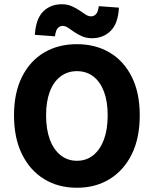

<svg xmlns="http://www.w3.org/2000/svg" viewBox="-20 -872 724 904"><path d="M342 12Q254 12 187.5 -29Q121 -70 83.5 -146Q46 -222 46 -329Q46 -435 83.5 -510Q121 -585 187.5 -624.5Q254 -664 342 -664Q430 -664 496.5 -624.5Q563 -585 600.5 -510Q638 -435 638 -329Q638 -222 600.5 -146Q563 -70 496.5 -29Q430 12 342 12ZM342 -115Q387 -115 419.5 -141.5Q452 -168 469.5 -215.5Q487 -263 487 -329Q487 -394 469.5 -440.5Q452 -487 419.5 -512Q387 -537 342 -537Q298 -537 265 -512Q232 -487 214.5 -440.5Q197 -394 197 -329Q197 -263 214.5 -215.5Q232 -168 265 -141.5Q298 -115 342 -115ZM413 -692Q387 -692 366.5 -701Q346 -710 330 -721Q314 -732 301 -741Q288 -750 275 -750Q262 -750 252 -739.5Q242 -729 239 -701L144 -708Q149 -784 183.5 -818Q218 -852 271 -852Q297 -852 317.5 -843Q338 -834 354 -823Q370 -812 383 -803.5Q396 -795 409 -795Q422 -795 432 -805.5Q442 -816 445 -843L540 -836Q536 -761 501 -726.5Q466 -692 413 -692Z"/></svg>

Font: Mada
Style: Bold
Weight: 700
Designer: Khaled Hosny
Version: Version 1.5